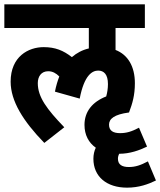

<svg xmlns="http://www.w3.org/2000/svg" viewBox="-20 -642 738 884"><path d="M181 -425C111 -425 29 -382 29 -266C29 -177 86 -85 184 16L276 -56C196 -139 154 -195 154 -259C154 -290 170 -314 202 -314C222 -314 238 -305 253 -290C245 -269 238 -246 233 -220L347 -188C368 -298 406 -317 432 -317C458 -317 477 -300 477 -255C477 -235 474 -216 469 -198C405 -173 369 -128 369 -67C369 -21 388 15 421 38C414 53 410 70 410 89C410 171 471 222 565 222C620 222 663 206 698 189L661 101C627 119 603 127 573 127C542 127 523 116 523 89C523 81 525 73 529 66C578 66 622 50 657 33L620 -54C586 -36 562 -29 533 -29C501 -29 482 -40 482 -68C482 -95 506 -115 573 -124H574C590 -166 601 -204 601 -259C601 -336 569 -390 512 -412V-513H647V-622H0V-513H389V-419C359 -412 333 -398 311 -379C271 -410 234 -425 181 -425Z"/></svg>

Font: Noto Sans Devanagari Condensed
Style: Bold
Weight: 700
Width: 3
Designer: Jelle Bosma - Monotype Design Team
Foundry: Monotype Imaging Inc.
Version: Version 2.004